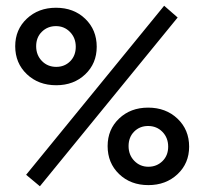

<svg xmlns="http://www.w3.org/2000/svg" viewBox="-20 -640 712 669"><path d="M119 9 71 -31 552 -620 599 -579ZM176 -343Q114 -343 73.5 -381.5Q33 -420 33 -479Q33 -537 73.5 -575Q114 -613 175 -613Q237 -613 277 -574.5Q317 -536 317 -477Q317 -419 277 -381Q237 -343 176 -343ZM176 -407Q205 -407 224.5 -426.5Q244 -446 244 -477Q244 -508 224 -528.5Q204 -549 175 -549Q146 -549 126 -529.5Q106 -510 106 -479Q106 -448 126 -427.5Q146 -407 176 -407ZM496 -265Q558 -265 598.5 -226.5Q639 -188 639 -129Q639 -71 598.5 -33Q558 5 497 5Q435 5 395 -33.5Q355 -72 355 -131Q355 -189 395 -227Q435 -265 496 -265ZM496 -201Q467 -201 447.5 -181.5Q428 -162 428 -131Q428 -100 448 -79.5Q468 -59 497 -59Q526 -59 546 -78.5Q566 -98 566 -129Q566 -160 546 -180.5Q526 -201 496 -201Z"/></svg>

Font: EauTest Semibold
Style: Regular
Weight: 600
Designer: Christian Thalmann (Catharsis Fonts)
Version: Version 0.001;PS 000.001;hotconv 1.0.88;makeotf.lib2.5.64775